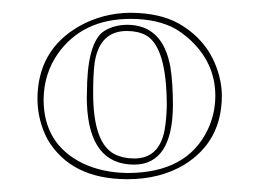

<svg xmlns="http://www.w3.org/2000/svg" viewBox="-20 -586 408 303"><path d="M180.2 -537.1Q137.2 -537.1 129.4 -487.3Q127 -469.7 127 -439Q127 -360.4 160.6 -342.8Q174.3 -335.9 191.9 -335.9Q231 -335.9 239.7 -380.4Q242.7 -397.5 243.2 -418.9Q243.2 -511.7 210.4 -530.3Q197.8 -537.1 180.2 -537.1ZM39.1 -429.2Q39.1 -507.3 105.5 -544.9Q142.1 -565.4 186 -565.9Q232.9 -565.4 262.2 -548.8Q314.9 -518.6 327.6 -459Q330.1 -446.3 330.1 -435.1Q330.1 -362.8 271 -326.2Q232.9 -303.2 181.2 -303.2Q92.3 -303.2 55.2 -365.7Q39.6 -395 39.1 -429.2ZM180.2 -546.9Q237.3 -546.9 249 -479.5Q252.9 -455.1 252.9 -418.9Q252 -326.7 191.9 -326.2Q121.1 -326.2 117.2 -421.9Q116.7 -430.2 117.2 -439Q117.2 -513.7 141.1 -534.7Q156.7 -546.4 180.2 -546.9ZM48.8 -429.2Q48.8 -358.9 109.9 -328.6Q141.1 -313.5 181.2 -313Q274.9 -313 307.6 -380.9Q319.8 -406.2 319.8 -435.1Q319.8 -488.8 275.9 -526.9Q266.6 -534.7 256.8 -540.5Q228.5 -556.2 186 -556.2Q110.8 -556.2 71.8 -502Q49.3 -470.2 48.8 -429.2Z"/></svg>

Font: Linux Biolinum Outline O
Style: Bold
Weight: 700
Designer: Philipp H. Poll
Foundry: Philipp H. Poll
Version: Version 0.9.2